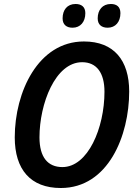

<svg xmlns="http://www.w3.org/2000/svg" viewBox="-20 -933 691 963"><path d="M520 -794C559 -794 584 -823 584 -867C584 -899 565 -913 536 -913C494 -913 470 -883 470 -841C470 -809 490 -794 520 -794ZM344 -794C383 -794 408 -823 408 -867C408 -899 388 -913 359 -913C317 -913 294 -883 294 -841C294 -809 314 -794 344 -794ZM285 10C523 10 628 -253 628 -474C628 -631 551 -725 401 -725C171 -725 54 -471 54 -244C54 -83 133 10 285 10ZM293 -95C220 -95 178 -144 178 -244C178 -412 257 -621 392 -621C465 -621 504 -567 504 -473C504 -291 421 -95 293 -95Z"/></svg>

Font: Noto Sans SemiCondensed SemiBold
Style: Italic
Weight: 600
Width: 4
Italic angle: -12°
Designer: Monotype Design Team
Foundry: Monotype Imaging Inc.
Version: Version 2.013